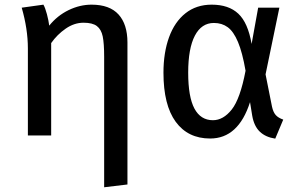

<svg xmlns="http://www.w3.org/2000/svg" viewBox="-20 -573 1271 812"><path d="M519 -393.3V207.2L420.5 219V-332.8Q420.5 -389.2 414.4 -419Q408.2 -448.7 389.7 -462.8Q371.3 -476.9 333.3 -476.9Q293.8 -476.9 257.7 -451.8Q221.5 -426.7 196.4 -390.8V0H97.9V-367.7Q97.9 -450.3 71.8 -540.5L163.6 -553.3Q171.3 -540 178.5 -512.8Q185.6 -485.6 188.2 -464.6Q222.6 -507.2 270.3 -530.3Q317.9 -553.3 367.2 -553.3Q443.6 -553.3 481.3 -511.8Q519 -470.3 519 -393.3Z M1044.1 -387.2 1071.8 -540.5H1161.5L1103.1 -258.5L1130.3 -122.1Q1135.4 -98.5 1146.2 -86.4Q1156.9 -74.4 1177.9 -67.2L1144.1 13.3Q1103.1 7.2 1078.7 -16.2Q1054.4 -39.5 1046.7 -83.6L1037.4 -141Q988.2 12.8 868.7 12.8Q774.9 12.8 723.1 -57.9Q671.3 -128.7 671.3 -265.6Q671.3 -350.3 694.9 -415.4Q718.5 -480.5 764.4 -516.9Q810.3 -553.3 875.4 -553.3Q947.2 -553.3 987.9 -515.1Q1028.7 -476.9 1044.1 -387.2ZM775.9 -265.6Q775.9 -163.1 802.3 -113.8Q828.7 -64.6 880.5 -64.6Q924.1 -64.6 960 -109.7Q995.9 -154.9 1018.5 -273.8Q1005.1 -351.3 986.4 -395.6Q967.7 -440 943.1 -457.9Q918.5 -475.9 884.6 -475.9Q832.3 -475.9 804.1 -422.1Q775.9 -368.2 775.9 -265.6Z"/></svg>

Font: Fira Code Fixed Retina
Style: Regular
Weight: 450
Monospace: yes
Designer: Carrois Corporate, Edenspiekermann AG, Nikita Prokopov
Foundry: Carrois Corporate, Edenspiekermann AG, Nikita Prokopov
Version: Version 5.002